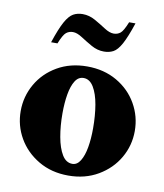

<svg xmlns="http://www.w3.org/2000/svg" viewBox="-80 -756 712 832"><g transform="rotate(10 276.0 -340.0)"><path d="M276 10Q202 10 145 -23.5Q88 -57 56.5 -111.5Q25 -166 25 -230Q25 -294 56.5 -349Q88 -404 145 -437Q202 -470 276 -470Q350 -470 407 -437Q464 -404 495.5 -349Q527 -294 527 -230Q527 -166 495.5 -111.5Q464 -57 407 -23.5Q350 10 276 10ZM285 -43Q306 -43 320 -66Q334 -89 340.5 -126.5Q347 -164 347 -210Q347 -266 339 -313Q331 -360 313.5 -389Q296 -418 269 -418Q246 -418 232 -395.5Q218 -373 211.5 -335.5Q205 -298 205 -251Q205 -196 213.5 -148.5Q222 -101 239.5 -72Q257 -43 285 -43ZM103 -546Q124 -609 141 -639.5Q158 -670 176 -680Q194 -690 217 -690Q246 -690 272.5 -675Q299 -660 322 -645Q345 -630 363 -630Q380 -630 392.5 -640Q405 -650 421 -690H449Q428 -627 411 -596Q394 -565 376 -555.5Q358 -546 335 -546Q306 -546 279.5 -561Q253 -576 230 -591Q207 -606 189 -606Q172 -606 159.5 -596Q147 -586 131 -546Z"/></g></svg>

Font: Spectral ExtraBold
Style: Regular
Weight: 800
Designer: Jean-Baptiste Levee
Foundry: Production Type
Version: Version 2.001